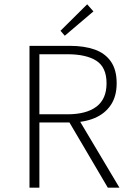

<svg xmlns="http://www.w3.org/2000/svg" viewBox="-20 -872 640 892"><path d="M117 0V-659H305Q371 -659 419.5 -642Q468 -625 495 -586.5Q522 -548 522 -485Q522 -425 495 -384.5Q468 -344 419.5 -323.5Q371 -303 305 -303H163V0ZM163 -341H293Q381 -341 428 -376.5Q475 -412 475 -485Q475 -559 428 -589.5Q381 -620 293 -620H163ZM295 -316 339 -329 535 0H481ZM281 -706 261 -729 385 -852 414 -819Z"/></svg>

Font: Source Code Pro ExtraLight Light
Style: Regular
Weight: 300
Monospace: yes
Version: Version 1.018;hotconv 1.0.116;makeotfexe 2.5.65601